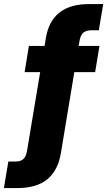

<svg xmlns="http://www.w3.org/2000/svg" viewBox="-91 -748 543 972"><path d="M412.6 -515.6 390.6 -382.8H285.2L217.3 26.9Q202.6 115.2 148.4 159.7Q94.2 204.1 -2.9 204.1H-71.3L-48.8 69.8H-13.7Q14.2 69.8 27.8 56.6Q41.5 43.5 46.4 12.2L112.3 -382.8H33.7L55.2 -515.6H134.8L141.1 -555.2Q169.4 -727.5 360.8 -727.5H431.6L409.2 -594.7H371.6Q343.8 -594.7 329.8 -581.5Q315.9 -568.4 311 -537.6L307.1 -515.6Z"/></svg>

Font: Inter Display Extra Bold
Style: Italic
Weight: 800
Italic angle: -9.39999°
Designer: Rasmus Andersson
Foundry: rsms
Version: Version 4.000;git-4fc901f